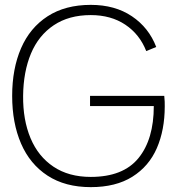

<svg xmlns="http://www.w3.org/2000/svg" viewBox="-20 -754 727 789"><path d="M353 15Q248 15 175.5 -32.2Q103 -79.5 66.5 -164Q30 -248.5 30 -360Q30 -471.5 66.5 -555.8Q103 -640 175.5 -687Q248 -734 353 -734Q452.5 -734 522 -687.2Q591.5 -640.5 622 -561L581 -544Q554 -613 495 -652.5Q436 -692 353 -692Q263 -692 200.8 -650.2Q138.5 -608.5 107.2 -533.8Q76 -459 75 -360Q74 -261.5 105.5 -186.2Q137 -111 199.8 -69Q262.5 -27 353 -27Q486 -27 549 -104.2Q612 -181.5 612 -318H350V-360H655Q656.5 -347.5 656.8 -336.2Q657 -325 657 -317Q657 -220 624.5 -145.2Q592 -70.5 524 -27.8Q456 15 353 15Z"/></svg>

Font: Hauora
Style: Regular
Weight: 400
Designer: Wayne Shih
Foundry: WCYS
Version: Version 1.001